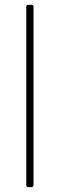

<svg xmlns="http://www.w3.org/2000/svg" viewBox="-20 -770 246 790"><path d="M110 0H96Q89 0 88 -8V-742Q88 -750 96 -750H110Q118 -750 118 -742V-8Q118 -1 110 0Z"/></svg>

Font: YamahaIndonesia935. App Thin
Style: Regular
Weight: 100
Designer: Dalton Maag Ltd
Foundry: Dalton Maag Ltd
Version: Version 1.002